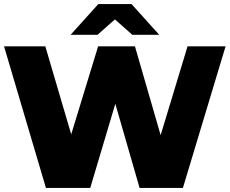

<svg xmlns="http://www.w3.org/2000/svg" viewBox="-34 -929 1135 949"><path d="M-14 -700H190L318 -265L451 -700H633L760 -261L893 -700H1081L870 0H656L536 -416L412 0H193ZM452 -909H616L753 -757H620L534 -833L448 -757H315Z"/></svg>

Font: Chess Sans ExtraBold
Style: Regular
Weight: 800
Designer: Wolf Bōese
Foundry: Wolf Bōese
Version: Version 7.223